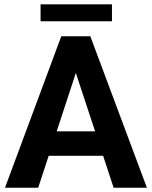

<svg xmlns="http://www.w3.org/2000/svg" viewBox="-20 -881 712 901"><path d="M513.2 0 463.9 -149.9H208.5L159.2 0H3.4L267.6 -710.9H403.8L669.4 0ZM246.1 -264.6H426.3L335.9 -538.6ZM505.4 -860.8V-781.2H170.4V-860.8Z"/></svg>

Font: Vazirmatn RD FD
Style: Bold
Weight: 700
Designer: Saber Rastikerdar
Foundry: Saber Rastikerdar
Version: Version 33.003